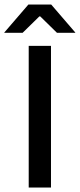

<svg xmlns="http://www.w3.org/2000/svg" viewBox="-58 -846 360 866"><path d="M172 0H71.5V-639H172ZM70 -825.5H173L281.5 -699.5V-698H199L123.5 -772H119.5L44 -698H-38.5V-699.5Z"/></svg>

Font: Anek Latin Medium
Style: Regular
Weight: 500
Designer: Yesha Goshar
Foundry: Ek Type
Version: Version 1.003